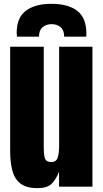

<svg xmlns="http://www.w3.org/2000/svg" viewBox="-20 -977 539 1005"><path d="M176.3 7.8Q117.7 7.8 86.7 -16.6Q55.7 -41 44.4 -84.7Q33.2 -128.4 33.2 -187V-732.4H209V-207.5Q209 -163.6 215.8 -146.2Q222.7 -128.9 248 -128.9Q275.4 -128.9 282.5 -153.3Q289.6 -177.7 289.6 -216.3V-732.4H463.9V0H289.1V-78.1Q272.5 -36.1 249.3 -14.2Q226.1 7.8 176.3 7.8ZM68.8 -785.2Q67.4 -794.9 67.4 -805.2Q67.4 -884.8 115.5 -920.9Q163.6 -957 249 -957Q336.9 -957 384.5 -920.2Q432.1 -883.3 432.1 -801.8Q432.1 -799.3 431.9 -794.7Q431.6 -790 431.2 -785.2H315.9Q315.9 -818.4 297.4 -834.5Q278.8 -850.6 250 -850.6Q221.7 -850.6 202.9 -834.5Q184.1 -818.4 184.1 -785.2Z"/></svg>

Font: webenart
Style: Regular
Weight: 400
Designer: Vernon Adams
Foundry: Vernon Adams
Version: Version 2.116; ttfautohint (v1.8.3)